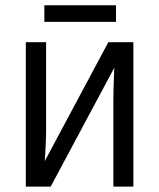

<svg xmlns="http://www.w3.org/2000/svg" viewBox="-20 -692 591 712"><path d="M150.9 -535.6V-211.9Q150.9 -199.7 150.6 -184.8Q150.4 -169.9 149.4 -154.3Q148.4 -138.7 147.7 -123.3Q147 -107.9 146 -94.7L381.8 -535.6H474.6V0H400.4V-315.4Q400.4 -333.5 400.9 -356.2Q401.4 -378.9 402.3 -401.4Q403.3 -423.8 403.8 -440.9L168 0H75.7V-535.6ZM410.2 -672.4V-610.8H144.5V-672.4Z"/></svg>

Font: Open Sans SemiCondensed
Style: Regular
Weight: 400
Width: 4
Designer: Monotype Design Team
Foundry: Monotype Imaging Inc.
Version: Version 3.000